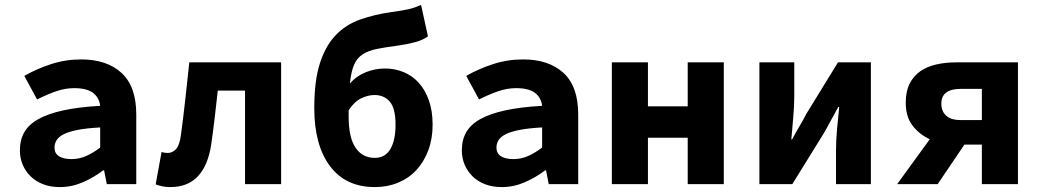

<svg xmlns="http://www.w3.org/2000/svg" viewBox="-20 -750 4240 782"><path d="M224 12Q186 12 156 0.5Q126 -11 105 -31.5Q84 -52 72.5 -79Q61 -106 61 -138Q61 -180 79 -211.5Q97 -243 136.5 -265Q176 -287 238 -300.5Q300 -314 388 -319Q384 -353 358.5 -372Q333 -391 282 -391Q246 -391 209.5 -378.5Q173 -366 131 -345L79 -441Q130 -470 188.5 -489Q247 -508 311 -508Q415 -508 475 -453Q535 -398 535 -284V0H415L404 -56H400Q362 -27 317 -7.5Q272 12 224 12ZM271 -102Q304 -102 333 -115.5Q362 -129 388 -149V-231Q333 -228 297 -221Q261 -214 240 -203.5Q219 -193 210.5 -179Q202 -165 202 -149Q202 -125 220.5 -113.5Q239 -102 271 -102Z M673 12Q656 12 642 9Q628 6 614 1L638 -131Q644 -129 650 -128Q656 -127 663 -127Q683 -127 697.5 -143.5Q712 -160 717 -201Q727 -275 735 -348Q743 -421 751 -496H1125V0H978V-381H867Q861 -326 854.5 -270.5Q848 -215 840 -160Q827 -76 786 -32Q745 12 673 12Z M1507 12Q1388 12 1324 -73.5Q1260 -159 1260 -310Q1260 -421 1283 -492.5Q1306 -564 1347.5 -607Q1389 -650 1447 -670.5Q1505 -691 1575 -701Q1621 -707 1646 -713Q1671 -719 1695 -730L1723 -602Q1703 -587 1671.5 -578.5Q1640 -570 1605 -565Q1552 -558 1516.5 -551Q1481 -544 1457.5 -529Q1434 -514 1422 -486Q1410 -458 1405 -410Q1431 -440 1469 -455.5Q1507 -471 1549 -471Q1588 -471 1623.5 -456.5Q1659 -442 1685 -413.5Q1711 -385 1726.5 -342Q1742 -299 1742 -242Q1742 -185 1724.5 -138Q1707 -91 1676 -57.5Q1645 -24 1601.5 -6Q1558 12 1507 12ZM1506 -107Q1549 -107 1570 -143Q1591 -179 1591 -242Q1591 -308 1568 -335.5Q1545 -363 1505 -363Q1479 -363 1451 -349.5Q1423 -336 1400 -301V-275Q1400 -190 1428 -148.5Q1456 -107 1506 -107Z M2024 12Q1986 12 1956 0.5Q1926 -11 1905 -31.5Q1884 -52 1872.5 -79Q1861 -106 1861 -138Q1861 -180 1879 -211.5Q1897 -243 1936.5 -265Q1976 -287 2038 -300.5Q2100 -314 2188 -319Q2184 -353 2158.5 -372Q2133 -391 2082 -391Q2046 -391 2009.5 -378.5Q1973 -366 1931 -345L1879 -441Q1930 -470 1988.5 -489Q2047 -508 2111 -508Q2215 -508 2275 -453Q2335 -398 2335 -284V0H2215L2204 -56H2200Q2162 -27 2117 -7.5Q2072 12 2024 12ZM2071 -102Q2104 -102 2133 -115.5Q2162 -129 2188 -149V-231Q2133 -228 2097 -221Q2061 -214 2040 -203.5Q2019 -193 2010.5 -179Q2002 -165 2002 -149Q2002 -125 2020.5 -113.5Q2039 -102 2071 -102Z M2472 0V-496H2619V-317H2781V-496H2928V0H2781V-189H2619V0Z M3073 0V-496H3215V-358Q3215 -320 3211 -274Q3207 -228 3203 -182H3206Q3218 -205 3235.5 -234.5Q3253 -264 3264 -286L3393 -496H3527V0H3385V-138Q3385 -176 3389 -222Q3393 -268 3398 -314H3394Q3388 -303 3380.5 -289Q3373 -275 3365 -261Q3357 -247 3350 -233.5Q3343 -220 3337 -210L3207 0Z M3979 0V-161H3908L3799 0H3634L3767 -183Q3725 -202 3697 -238Q3669 -274 3669 -332Q3669 -378 3685 -409.5Q3701 -441 3728.5 -460Q3756 -479 3793.5 -487.5Q3831 -496 3874 -496H4126V0ZM3893 -261H3979V-388H3893Q3814 -388 3814 -328Q3814 -297 3833.5 -279Q3853 -261 3893 -261Z"/></svg>

Font: Source Code Pro
Style: Bold
Weight: 700
Monospace: yes
Designer: Paul D. Hunt, Teo Tuominen
Foundry: Adobe Systems Incorporated
Version: Version 2.030;PS 1.000;hotconv 16.6.51;makeotf.lib2.5.65220